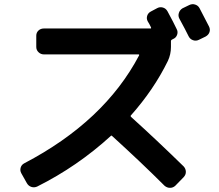

<svg xmlns="http://www.w3.org/2000/svg" viewBox="-20 -858 1040 912"><path d="M792 -634.8Q792 -599.6 777.3 -568.4Q710.9 -432.6 601.6 -309.6Q598.6 -306.6 602.5 -302.7Q724.6 -192.4 852.5 -67.4Q862.3 -56.6 862.8 -42.5Q863.3 -28.3 852.5 -16.6L812.5 24.4Q801.8 34.2 787.6 34.2Q773.4 34.2 761.7 24.4Q653.3 -84 512.7 -211.9Q508.8 -215.8 505.9 -211.9Q347.7 -67.4 156.2 28.3Q142.6 34.2 128.9 29.8Q115.2 25.4 107.4 11.7L81.1 -35.2Q74.2 -47.9 78.1 -61.5Q82 -75.2 94.7 -82Q475.6 -281.2 640.6 -594.7Q642.6 -599.6 637.7 -599.6H188.5Q173.8 -599.6 163.1 -609.9Q152.3 -620.1 152.3 -634.8V-688.5Q152.3 -703.1 162.6 -712.9Q172.9 -722.7 188.5 -722.7H695.3Q699.2 -722.7 697.3 -728Q695.3 -733.4 689.9 -742.7Q684.6 -752 681.6 -756.8Q674.8 -769.5 679.2 -783.2Q683.6 -796.9 697.3 -803.7L726.6 -819.3Q739.3 -826.2 753.4 -822.3Q767.6 -818.4 775.4 -804.7Q805.7 -749 819.3 -719.7Q826.2 -707 821.3 -692.9Q816.4 -678.7 802.7 -672.9L796.9 -669.9Q792 -668 792 -663.1ZM927.7 -819.3 972.7 -732.4Q979.5 -718.8 975.1 -705.6Q970.7 -692.4 957 -684.6L924.8 -668.9Q911.1 -662.1 897 -667Q882.8 -671.9 876 -685.5Q862.3 -713.9 832 -769.5Q825.2 -782.2 829.6 -796.4Q834 -810.5 846.7 -818.4L878.9 -834Q892.6 -840.8 906.7 -836.4Q920.9 -832 927.7 -819.3Z"/></svg>

Font: Rounded-L Mgen+ 1mn bold
Style: Bold
Weight: 700
Designer: [Source Han Sans]
Ryoko NISHIZUKA  (kana & ideographs); Paul D. Hunt (Latin, Greek & Cyrillic); Wenlong ZHANG  (bopomofo
Version: Version 1.059.20150602